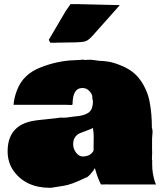

<svg xmlns="http://www.w3.org/2000/svg" viewBox="-20 -896 809 934"><path d="M720.7 -111.8 720.2 -107.4V-97.2Q720.2 -50.8 734.4 -9.3L739.3 1.5H518.6L501 1Q481.4 1 471.2 1.5Q455.6 -27.8 441.4 -78.6Q435.1 -65.4 419.7 -48.6Q404.3 -31.7 397 -31.7Q325.2 3.4 287.1 8.3Q231.4 17.6 227.3 17.6Q223.1 17.6 223.1 17.6Q106.4 17.6 46.9 -63.5Q17.1 -105 17.1 -159.7Q17.1 -278.3 127.4 -305.2Q155.8 -312 236.8 -319.3L252.9 -320.8L275.4 -324.2L280.3 -323.7H292Q308.6 -323.7 317.9 -326.2L344.2 -329.6Q411.6 -334.5 425.3 -365.7Q432.1 -381.3 432.1 -405.3Q429.2 -410.2 429.2 -423.8Q429.2 -437.5 415.3 -452.6Q401.4 -467.8 382.3 -467.8H379.9Q333 -467.8 333 -388.2Q330.6 -384.3 325 -385.3Q319.3 -386.2 297.9 -386.2H45.9Q48.3 -420.9 63.5 -459Q92.3 -534.2 175 -567.1Q257.8 -600.1 339.4 -603L368.7 -604.5L384.3 -606Q387.2 -606 390.1 -604.5H396.5L418.5 -605.5Q425.3 -605.5 449.2 -602.1L463.4 -600.1Q466.8 -599.6 474.1 -599.6Q481.4 -599.6 504.9 -596.4Q528.3 -593.3 563.2 -579.6Q598.1 -565.9 622.3 -547.9Q646.5 -529.8 664.1 -504.4Q697.3 -456.5 708 -400.1Q718.8 -343.8 718.8 -275.4Q722.2 -264.2 722.2 -254.9L719.7 -221.2V-164.6Q720.2 -163.6 720.2 -156.2L719.2 -123V-118.7Q720.7 -116.2 720.7 -111.8ZM435.5 -210.9 436 -226.6Q436 -251 432.1 -273.4Q421.4 -267.6 400.9 -260.3Q380.4 -252.9 368.2 -247.8Q356 -242.7 345.9 -229.7Q335.9 -216.8 335.9 -194.3Q335.9 -171.9 350.3 -153.3Q364.7 -134.8 381.8 -134.8Q418.5 -134.8 434.1 -161.1L435.1 -166L435.5 -196.3ZM256.3 -688.5 248.5 -688H224.6L217.3 -702.1L299.3 -841.8Q320.3 -872.6 323.2 -876H357.4L561.5 -871.1V-869.6Q542 -847.2 497.6 -797.6Q453.1 -748 432.1 -724.1Q411.1 -700.2 395.8 -695.3Q380.4 -690.4 345.7 -689.9Z"/></svg>

Font: Bowlby One
Style: Regular
Weight: 400
Designer: vernon adams
Foundry: vernon adams
Version: Version 1.000